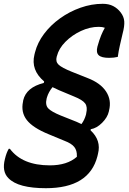

<svg xmlns="http://www.w3.org/2000/svg" viewBox="-59 -740 679 1009"><path d="M203 129Q294 129 345 84V80Q346 51 331.5 32.5Q317 14 280 0L198 -34Q114 -68 82 -109Q50 -150 62 -206L63 -213Q79 -281 171 -304L173 -312Q102 -372 122 -453L125 -465Q138 -516 172.5 -562Q207 -608 256.5 -643.5Q306 -679 364 -699.5Q422 -720 481 -720Q513 -720 536 -708Q559 -696 575 -675Q592 -653 594 -628Q596 -603 585 -562Q578 -532 571 -501.5Q564 -471 560 -441Q540 -436 514 -436Q474 -436 459.5 -450Q445 -464 453 -495Q463 -531 472.5 -554Q482 -577 492 -594Q479 -599 460 -599Q413 -599 366 -577Q319 -555 284.5 -520Q250 -485 240 -445L239 -442Q232 -416 249 -400Q266 -384 318 -363L401 -330Q469 -304 498.5 -259Q528 -214 514 -159L513 -154Q506 -123 477.5 -94.5Q449 -66 418 -61L417 -55Q474 -2 456 68L453 81Q410 249 182 249Q110 249 60.5 236Q11 223 -15 196Q-50 161 -33 95Q-29 78 -24 65Q-19 52 -13 42H-7Q58 129 203 129ZM343 -100Q357 -94 369 -88Q385 -109 393 -138L394 -144Q402 -178 388.5 -196.5Q375 -215 330 -233L251 -266Q233 -274 217 -282Q196 -256 188 -229L186 -222Q178 -188 194.5 -170.5Q211 -153 260 -133Z"/></svg>

Font: Recursive Mn Csl St SmB
Style: Italic
Weight: 600
Italic angle: -15°
Monospace: yes
Version: Version 1.079;hotconv 1.0.112;makeotfexe 2.5.65598; ttfautoh